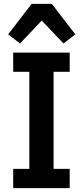

<svg xmlns="http://www.w3.org/2000/svg" viewBox="-20 -969 427 989"><path d="M48 0V-99H131V-599H48V-698H339V-599H256V-99H339V0ZM247 -949 368 -792 307 -745 195 -863 83 -745 22 -792 143 -949Z"/></svg>

Font: IBM Plex Sans Condensed SemiBold
Style: Regular
Weight: 600
Width: 3
Designer: Mike Abbink, Paul van der Laan, Pieter van Rosmalen
Foundry: Bold Monday
Version: Version 1.3